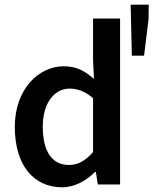

<svg xmlns="http://www.w3.org/2000/svg" viewBox="-20 -785 653 817"><path d="M245 12C298 12 348 -17 384 -53H388L396 0H491V-706H376V-528L380 -449C342 -482 307 -503 251 -503C144 -503 43 -405 43 -245C43 -83 122 12 245 12ZM162 -246C162 -349 213 -408 276 -408C309 -408 342 -397 376 -367V-138C343 -100 311 -83 273 -83C202 -83 162 -140 162 -246ZM536 -765 541 -548H593L612 -702L613 -765Z"/></svg>

Font: DAIFUKU Sans Semibold
Style: Regular
Weight: 600
Designer: Original font ‘Source Sans 3’ : Paul D. Hunt
Foundry: Daifuku
Version: Version 1.000